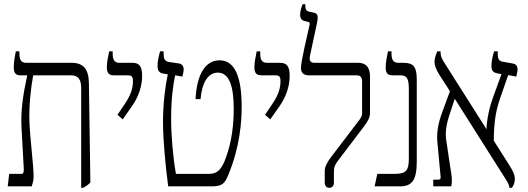

<svg xmlns="http://www.w3.org/2000/svg" viewBox="-20 -893 2529 920"><path d="M17 0H132C137 -16 141 -27 141 -47C141 -103 124 -227 121 -310C118 -378 128 -476 139 -532H321C357 -532 369 -509 369 -471V7H378C393 -1 405 -9 413 -19L406 -494C405 -563 379 -592 323 -592H105C81 -592 73 -608 73 -636V-647H56C50 -619 46 -591 46 -571C46 -544 54 -532 79 -532H110V-530C90 -437 79 -362 83 -284L94 -83C94 -69 93 -60 83 -60H24Z M568 -321 615 -388C645 -432 661 -482 661 -529C661 -576 647 -592 615 -592H552C530 -592 520 -605 520 -635V-647H503C497 -617 492 -593 492 -572C492 -543 501 -532 527 -532H595C615 -532 617 -519 617 -504C617 -469 606 -437 580 -398L543 -343Z M786 0H993C1046 0 1056 -13 1074 -55C1130 -190 1138 -310 1138 -381C1138 -521 1107 -604 1032 -604C967 -604 923 -542 917 -418H941C947 -492 974 -545 1024 -545C1079 -545 1100 -478 1100 -371C1100 -257 1079 -176 1054 -116C1037 -78 1017 -60 985 -60H823C809 -139 800 -243 800 -325C800 -420 809 -480 819 -532L854 -526C857 -539 860 -550 860 -560C860 -577 852 -587 837 -589L790 -596C769 -600 764 -611 764 -636V-647H747C739 -618 735 -597 735 -578C735 -555 741 -544 765 -540L784 -537C772 -482 761 -395 761 -309C761 -224 773 -97 786 0Z M1275 -321 1322 -388C1352 -432 1368 -482 1368 -529C1368 -576 1354 -592 1322 -592H1259C1237 -592 1227 -605 1227 -635V-647H1210C1204 -617 1199 -593 1199 -572C1199 -543 1208 -532 1234 -532H1302C1322 -532 1324 -519 1324 -504C1324 -469 1313 -437 1287 -398L1250 -343Z M1558 7C1573 7 1580 -3 1580 -19V-73C1580 -94 1587 -105 1598 -121L1727 -291C1744 -314 1753 -332 1753 -351V-525C1753 -558 1743 -592 1696 -592H1486C1467 -592 1460 -603 1466 -629L1499 -783C1506 -817 1502 -828 1485 -832L1462 -837C1447 -840 1443 -849 1443 -866V-873H1430C1426 -863 1418 -840 1418 -823C1418 -806 1424 -796 1440 -792L1457 -788C1465 -786 1465 -780 1463 -772C1455 -737 1422 -598 1422 -567C1422 -540 1440 -532 1461 -532H1689C1706 -532 1715 -524 1715 -502V-352C1715 -339 1712 -332 1701 -317L1566 -140C1548 -115 1536 -96 1536 -72V-19C1536 -2 1545 7 1558 7Z M1775 0H1896C1953 0 1977 -28 1977 -119V-512C1977 -576 1959 -592 1912 -592H1888C1864 -592 1856 -608 1856 -636V-647H1839C1833 -619 1828 -591 1828 -570C1828 -544 1836 -532 1862 -532H1898C1931 -532 1939 -516 1939 -463V-134C1939 -79 1928 -60 1874 -60H1788Z M2056 0H2142C2148 -21 2145 -49 2139 -82L2119 -216C2110 -266 2123 -313 2141 -365L2159 -420L2399 -41C2413 -19 2420 -8 2421 7H2433C2440 -4 2447 -17 2447 -35C2447 -57 2438 -74 2417 -107L2346 -219C2347 -312 2356 -361 2375 -418L2415 -533L2454 -526C2457 -540 2460 -550 2460 -560C2460 -580 2449 -587 2436 -589L2390 -597C2371 -600 2365 -610 2365 -636V-647H2348C2339 -621 2335 -597 2335 -578C2335 -555 2341 -546 2365 -541L2383 -538L2343 -428C2327 -385 2313 -326 2311 -274L2112 -588C2099 -607 2091 -624 2091 -641V-647H2075C2070 -633 2062 -616 2062 -597C2062 -581 2069 -561 2085 -535L2136 -456L2100 -358C2079 -302 2070 -255 2077 -199L2091 -49C2093 -37 2090 -32 2079 -32H2056Z"/></svg>

Font: Noto Serif Hebrew Condensed Light
Style: Regular
Weight: 300
Width: 3
Designer: Monotype Design Team
Foundry: Monotype Imaging Inc.
Version: Version 2.004